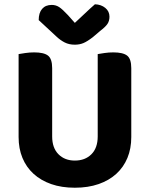

<svg xmlns="http://www.w3.org/2000/svg" viewBox="-20 -861 701 898"><path d="M330 17Q268 17 219.5 0Q171 -17 137 -48Q103 -79 85 -122.5Q67 -166 67 -220V-608Q78 -610 98.5 -613Q119 -616 140 -616Q185 -616 204.5 -601Q224 -586 224 -542V-223Q224 -169 253.5 -139.5Q283 -110 330 -110Q378 -110 407.5 -139.5Q437 -169 437 -223V-608Q448 -610 468.5 -613Q489 -616 510 -616Q555 -616 574.5 -601Q594 -586 594 -542V-220Q594 -166 576 -122.5Q558 -79 524 -48Q490 -17 441 0Q392 17 330 17ZM330 -754Q353 -775 377 -798Q401 -821 424 -841Q453 -840 472.5 -824Q492 -808 492 -783Q492 -763 482.5 -749Q473 -735 448 -716L414 -687Q388 -667 370 -659.5Q352 -652 330 -652Q303 -652 282.5 -662.5Q262 -673 244 -690L161 -767Q161 -801 177 -819.5Q193 -838 222 -838Q241 -838 256.5 -828Q272 -818 298 -790Z"/></svg>

Font: Baloo Bhaina 2
Style: Bold
Weight: 700
Designer: Yesha Goshar, Manish Minz, Shuchita Grover and Ek Type
Foundry: Ek Type
Version: Version 1.640;hotconv 1.0.111;makeotfexe 2.5.65597; ttfautoh